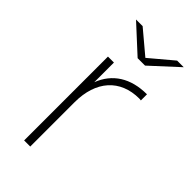

<svg xmlns="http://www.w3.org/2000/svg" viewBox="-227 -782 842 842"><g transform="rotate(45 194.5 -361.0)"><path d="M147 -275C147 -407 218 -487 337 -487C340 -487 344 -486 347 -486V-524C246 -524 177 -479 146 -398V-520H109V0H147ZM377 -722H336L229 -632L122 -722H81L206 -607H252Z"/></g></svg>

Font: Montserrat-Alt1 ExtLt
Style: Regular
Weight: 200
Designer: Differentunic
Foundry: Differentunic
Version: Version 7.222